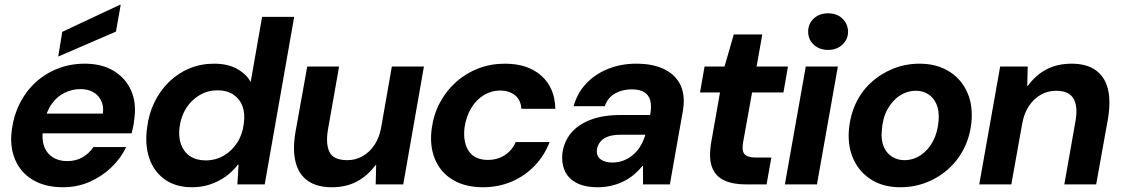

<svg xmlns="http://www.w3.org/2000/svg" viewBox="-20 -776 4718 808"><path d="M245 12Q171 12 119 -18.5Q67 -49 43.5 -104.5Q20 -160 30 -232Q38 -291 63.5 -341.5Q89 -392 130 -429.5Q171 -467 223.5 -487.5Q276 -508 337 -508Q409 -508 459 -477.5Q509 -447 532 -394.5Q555 -342 545 -275Q544 -261 541 -245.5Q538 -230 534 -215H122L137 -298H413Q417 -330 405.5 -353Q394 -376 372 -388.5Q350 -401 318 -401Q284 -401 252 -385.5Q220 -370 197.5 -338.5Q175 -307 166 -259L161 -230Q155 -190 165.5 -160.5Q176 -131 201.5 -114.5Q227 -98 263 -98Q300 -98 328 -114.5Q356 -131 373 -157H511Q488 -109 448 -71Q408 -33 356.5 -10.5Q305 12 245 12ZM225 -538 242 -642 485 -756H488L468 -643Z M788 12Q720 12 674 -20.5Q628 -53 608.5 -109.5Q589 -166 599 -238Q606 -297 630 -346Q654 -395 691.5 -431.5Q729 -468 777 -488Q825 -508 881 -508Q939 -508 978 -486Q1017 -464 1035 -431L1083 -705H1218L1094 0H979L984 -83H981Q959 -54 929.5 -33Q900 -12 864.5 0Q829 12 788 12ZM846 -101Q887 -101 921.5 -121Q956 -141 978.5 -176Q1001 -211 1006 -256Q1012 -298 1000.5 -329Q989 -360 962 -378Q935 -396 896 -396Q855 -396 820.5 -376Q786 -356 764 -321.5Q742 -287 736 -243Q730 -201 741.5 -169Q753 -137 779.5 -119Q806 -101 846 -101Z M1376 12Q1314 12 1275.5 -15Q1237 -42 1224 -93.5Q1211 -145 1223 -218L1273 -496H1407L1360 -230Q1350 -169 1367 -135.5Q1384 -102 1442 -102Q1476 -102 1505.5 -118.5Q1535 -135 1555.5 -165.5Q1576 -196 1584 -239L1629 -496H1764L1677 0H1561L1563 -81H1560Q1529 -38 1483.5 -13Q1438 12 1376 12Z M2013 12Q1937 12 1885 -19.5Q1833 -51 1810 -107.5Q1787 -164 1797 -236Q1805 -295 1831.5 -344.5Q1858 -394 1899.5 -431Q1941 -468 1993 -488Q2045 -508 2105 -508Q2201 -508 2258 -457.5Q2315 -407 2317 -318H2174Q2172 -355 2147.5 -375Q2123 -395 2084 -395Q2048 -395 2016.5 -376Q1985 -357 1963.5 -322Q1942 -287 1935 -240Q1931 -208 1936 -182.5Q1941 -157 1953.5 -139Q1966 -121 1986.5 -112Q2007 -103 2033 -103Q2059 -103 2081.5 -111.5Q2104 -120 2122 -137Q2140 -154 2150 -178H2293Q2271 -121 2229.5 -78Q2188 -35 2132.5 -11.5Q2077 12 2013 12Z M2497 12Q2439 12 2404 -7.5Q2369 -27 2355.5 -60Q2342 -93 2347 -133Q2354 -181 2383.5 -216.5Q2413 -252 2465.5 -272Q2518 -292 2591 -292H2716Q2723 -329 2716.5 -353Q2710 -377 2690.5 -388.5Q2671 -400 2638 -400Q2600 -400 2569 -383Q2538 -366 2525 -329H2394Q2409 -384 2446.5 -424Q2484 -464 2538.5 -486Q2593 -508 2658 -508Q2729 -508 2777 -484Q2825 -460 2845 -415Q2865 -370 2853 -305L2799 0H2686V-77H2683Q2665 -55 2644.5 -38.5Q2624 -22 2600.5 -11Q2577 0 2551 6Q2525 12 2497 12ZM2557 -92Q2584 -92 2606.5 -101.5Q2629 -111 2647 -127Q2665 -143 2677 -164.5Q2689 -186 2696 -209H2592Q2561 -209 2539.5 -201.5Q2518 -194 2506.5 -179.5Q2495 -165 2492 -147Q2489 -120 2507 -106Q2525 -92 2557 -92Z M3118 0Q3063 0 3026.5 -17.5Q2990 -35 2976 -73.5Q2962 -112 2973 -177L3010 -387H2926L2945 -496H3029L3068 -631H3188L3164 -496H3296L3277 -387H3145L3107 -176Q3101 -140 3114 -126.5Q3127 -113 3162 -113H3226L3206 0Z M3283 0 3371 -496H3506L3418 0ZM3465 -566Q3428 -566 3404.5 -588Q3381 -610 3381 -643Q3381 -676 3404.5 -698Q3428 -720 3465 -720Q3502 -720 3525 -698Q3548 -676 3549 -643Q3549 -611 3525.5 -588.5Q3502 -566 3465 -566Z M3768 12Q3700 12 3650 -18Q3600 -48 3574 -101Q3548 -154 3552 -223Q3556 -284 3579.5 -336.5Q3603 -389 3644 -427Q3685 -465 3737.5 -486.5Q3790 -508 3850 -508Q3918 -508 3969 -478.5Q4020 -449 4046.5 -396Q4073 -343 4069 -273Q4065 -212 4041 -160Q4017 -108 3976 -69.5Q3935 -31 3882 -9.5Q3829 12 3768 12ZM3786 -102Q3823 -102 3854.5 -123Q3886 -144 3906 -181Q3926 -218 3930 -269Q3933 -310 3921 -337.5Q3909 -365 3886.5 -379.5Q3864 -394 3835 -394Q3798 -394 3766.5 -373.5Q3735 -353 3714.5 -315.5Q3694 -278 3691 -227Q3687 -187 3699 -159Q3711 -131 3734 -116.5Q3757 -102 3786 -102Z M4101 0 4189 -496H4305L4303 -415H4306Q4337 -459 4383 -483.5Q4429 -508 4490 -508Q4552 -508 4590.5 -481Q4629 -454 4642 -403Q4655 -352 4643 -278L4593 0H4459L4506 -266Q4517 -327 4498 -360.5Q4479 -394 4424 -394Q4390 -394 4360.5 -377.5Q4331 -361 4310.5 -330.5Q4290 -300 4282 -257L4236 0Z"/></svg>

Font: DM Sans 36pt
Style: Bold Italic
Weight: 700
Italic angle: -10°
Designer: Colophon Foundry, Jonny Pinhorn
Foundry: Colophon Foundry
Version: Version 4.004;gftools[0.9.30]